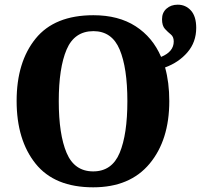

<svg xmlns="http://www.w3.org/2000/svg" viewBox="-20 -790 858 820"><path d="M378 10Q535 10 619 -91Q703 -192 703 -358Q703 -438 685 -502Q743 -523 780.5 -566.5Q818 -610 818 -671Q818 -720 795.5 -745Q773 -770 739 -770Q710 -770 691 -753Q672 -736 672 -708Q672 -680 684.5 -666.5Q697 -653 709.5 -643Q722 -633 722 -613Q722 -569 668 -547Q632 -631 559 -678Q486 -725 379 -725Q213 -725 132 -625Q51 -525 51 -359Q51 -192 132 -91Q213 10 378 10ZM378 -58Q298 -58 264.5 -137Q231 -216 231 -358Q231 -500 264.5 -578.5Q298 -657 379 -657Q458 -657 491 -578.5Q524 -500 524 -358Q524 -216 491 -137Q458 -58 378 -58Z"/></svg>

Font: Noto Serif SemiCondensed Extra
Style: Regular
Weight: 800
Width: 4
Designer: Monotype Design Team
Foundry: Monotype Imaging Inc.
Version: Version 1.002